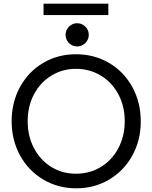

<svg xmlns="http://www.w3.org/2000/svg" viewBox="-20 -1025 836 1053"><path d="M43.9 -360.4Q43.9 -463.9 89.8 -547.9Q135.7 -631.8 216.3 -679.7Q296.9 -727.5 396.5 -727.5Q497.1 -727.5 578.4 -679.7Q659.7 -631.8 705.8 -547.6Q752 -463.4 752 -359.4Q752 -255.4 705.6 -171.6Q659.2 -87.9 578.4 -40Q497.6 7.8 398.4 7.8Q298.8 7.8 217.8 -40Q136.7 -87.9 90.3 -171.9Q43.9 -255.9 43.9 -360.4ZM664.1 -360.4Q664.1 -442.9 628.9 -508.3Q593.8 -573.7 532.7 -610.6Q471.7 -647.5 396.5 -647.5Q322.8 -647.5 262.2 -610.6Q201.7 -573.7 166.7 -508.3Q131.8 -442.9 131.8 -360.4Q131.8 -278.3 166.3 -212.6Q200.7 -147 261 -109.6Q321.3 -72.3 396.5 -72.3Q472.7 -72.3 533.9 -109.9Q595.2 -147.5 629.6 -213.4Q664.1 -279.3 664.1 -360.4ZM339.8 -834Q339.8 -851.6 348.4 -866Q356.9 -880.4 371.3 -888.9Q385.7 -897.5 403.3 -897.5Q420.4 -897.5 435.1 -888.9Q449.7 -880.4 458.3 -865.7Q466.8 -851.1 466.8 -834Q466.8 -816.9 458.3 -802.2Q449.7 -787.6 435.1 -779.1Q420.4 -770.5 403.3 -770.5Q385.7 -770.5 371.3 -779.1Q356.9 -787.6 348.4 -802Q339.8 -816.4 339.8 -834ZM218.8 -1004.9H574.2V-942.4H218.8Z"/></svg>

Font: Reddit Sans Chocolate
Style: Regular
Weight: 400
Designer: Stephen Hutchings
Foundry: Reddit
Version: Version 1.013